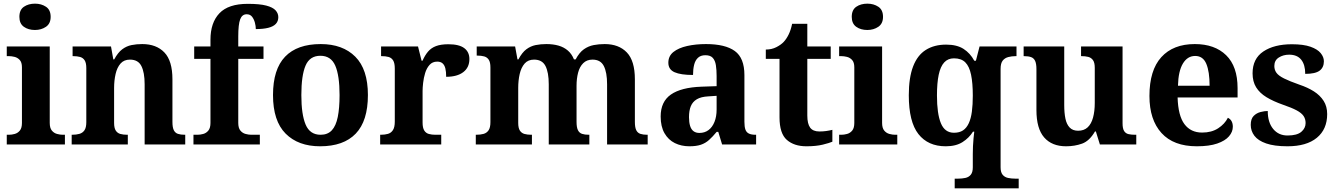

<svg xmlns="http://www.w3.org/2000/svg" viewBox="-20 -790 7318 1050"><path d="M17 0V-53H29Q44 -53 60.5 -57.5Q77 -62 88.5 -75.9Q100 -89.8 100 -117.7V-422Q100 -448.9 88 -462Q76 -475 59.5 -479Q43 -483 29 -483H17V-536H252V-118Q252 -90 263.5 -76Q275 -62 292 -57.5Q309 -53 323 -53H335V0ZM171.1 -626Q135 -626 110.5 -643.5Q86 -661 86 -698Q86 -736 110.7 -753Q135.5 -770 171.5 -770Q206 -770 231.5 -753Q257 -736 257 -698Q257 -661 231.4 -643.5Q205.8 -626 171.1 -626Z M372 0V-53H374Q397 -53 414.5 -58Q432 -63 442 -77.7Q452 -92.4 452 -121.8V-417.6Q452 -446 443 -460Q434 -474 418 -478.5Q402 -483 380 -483H377V-536H587L599.7 -465H604.5Q625 -503 648.5 -520.5Q672 -538 699.3 -543.5Q726.7 -549 757.9 -549Q835 -549 879 -503.2Q923 -457.4 923 -356V-123.5Q923 -93 930.5 -78Q938 -63 953 -58Q968 -53 990 -53H993V0H771V-329Q771 -394 753.1 -429Q735.3 -464 690.8 -464Q658 -464 639.2 -442.5Q620.3 -420.9 612.2 -385.5Q604 -350.1 604 -309V-118Q604 -90 613 -76Q622 -62 638 -57.5Q654 -53 676 -53H679V0Z M1038 0V-53H1060Q1075 -53 1091.5 -57.5Q1108 -62 1119.5 -76Q1131 -90 1131 -118V-468H1042V-536H1131V-573Q1131 -666 1180 -717.5Q1229 -769 1335 -769Q1400 -769 1436 -759.5Q1472 -750 1487 -733.5Q1502 -717 1502 -696Q1502 -674 1488.5 -659.5Q1475 -645 1447.5 -638Q1420 -631 1379 -631Q1379 -647 1374 -666Q1369 -685 1358.5 -698.5Q1348 -712 1329 -712Q1304 -712 1293.5 -684.5Q1283 -657 1283 -591V-536H1421V-468H1283V-118Q1283 -90 1294.5 -76Q1306 -62 1323 -57.5Q1340 -53 1354 -53H1401V0Z M1730.6 10Q1611 10 1542 -59.3Q1473 -128.7 1473 -270.3Q1473 -411 1539.1 -480Q1605.2 -549 1734 -549Q1854 -549 1923 -480Q1992 -411 1992 -270.3Q1992 -128.7 1925.5 -59.3Q1859 10 1730.6 10ZM1733.2 -53Q1772 -53 1794.7 -77.4Q1817.3 -101.7 1827.2 -150.5Q1837 -199.2 1837 -270Q1837 -377 1813.5 -431Q1790 -485 1732 -485Q1674 -485 1651 -431.2Q1628 -377.5 1628 -270Q1628 -164 1651.5 -108.5Q1675 -53 1733.2 -53Z M2059 0V-53H2062Q2085 -53 2101.9 -58Q2118.9 -63 2128.9 -78.5Q2139 -94 2139 -125V-415Q2139 -445 2130 -459.5Q2121 -474 2105 -478.5Q2089 -483 2067 -483H2064V-536H2266L2285.5 -458H2290.7Q2304 -488 2321 -508Q2338 -528 2364.5 -538Q2391 -548 2432 -548Q2490.6 -548 2518.8 -526.9Q2547 -505.8 2547 -467Q2547 -421 2513.5 -395.5Q2480 -370 2420 -370Q2420 -398 2415.5 -416Q2411 -434 2400.3 -443.5Q2389.6 -453 2371 -453Q2345 -453 2329 -435Q2313 -417 2305 -390.5Q2297 -364 2294 -337Q2291 -310 2291 -293V-120Q2291 -91 2300 -76.5Q2309 -62 2325 -57.5Q2341 -53 2361 -53H2393V0Z M2582 0V-53H2584Q2607.3 -53 2624.5 -57.8Q2641.7 -62.6 2651.9 -77.4Q2662 -92.3 2662 -122V-421Q2662 -449.5 2653 -463.2Q2644 -477 2628 -481.5Q2612 -486 2590 -486H2587V-536H2797L2810 -465H2815Q2835 -503 2858.5 -520.5Q2882 -538 2909.3 -543.5Q2936.6 -549 2968 -549Q3005 -549 3034.5 -540.5Q3064 -532 3085.5 -513.5Q3107 -495 3119 -465H3128Q3148 -503 3173 -520.5Q3198 -538 3226.8 -543.5Q3255.6 -549 3287 -549Q3364 -549 3408 -503.2Q3452 -457.4 3452 -356V-123.5Q3452 -93 3459.5 -78Q3467 -63 3482 -58Q3497 -53 3519 -53H3522V0H3300V-329Q3300 -394 3282.1 -429Q3264.3 -464 3220.2 -464Q3189 -464 3169.4 -444.4Q3149.8 -424.9 3141.4 -392.4Q3133 -360 3133 -321V-124Q3133 -93.5 3140.5 -78.3Q3148 -63 3163 -58Q3178 -53 3200 -53H3203V0H2981V-329Q2981 -394 2963.1 -429Q2945.1 -464 2900.8 -464Q2868 -464 2849.1 -442.5Q2830.3 -420.9 2822.1 -385.5Q2814 -350.1 2814 -309V-118Q2814 -90 2823 -76Q2832 -62 2848 -57.5Q2864 -53 2886 -53H2889V0Z M3750 10Q3706 10 3670.5 -7.5Q3635 -25 3614 -61.4Q3593 -97.7 3593 -153Q3593 -234 3649 -273Q3705 -312 3817 -316L3899 -318.8V-374Q3899 -407.6 3895 -433.3Q3891 -459 3878 -473.5Q3865 -488 3837.5 -488Q3812 -488 3797 -474Q3782 -460 3776 -435.5Q3770 -411 3770 -380Q3703 -380 3669 -395Q3635 -410 3635 -447Q3635 -483.8 3663 -505.9Q3691 -528 3737.9 -538.5Q3784.8 -549 3840.8 -549Q3946 -549 3998.5 -511Q4051 -473 4051 -379.4V-124.1Q4051 -96.6 4056.5 -81.3Q4062 -66 4075.7 -59.5Q4089.4 -53 4111 -53H4115V0H3929L3908 -69H3899.4Q3877 -42 3857.5 -24.5Q3838 -7 3813 1.5Q3788 10 3750 10ZM3804.8 -63Q3834 -63 3854.8 -78.7Q3875.7 -94.3 3887.3 -123.3Q3899 -152.3 3899 -191V-266L3854 -263Q3814 -261 3790.9 -247.3Q3767.9 -233.5 3757.9 -209.3Q3748 -185.1 3748 -149.4Q3748 -121 3754 -101.5Q3760 -82 3772.8 -72.5Q3785.6 -63 3804.8 -63Z M4390 10Q4323 10 4283 -25Q4243 -60 4243 -148V-468H4168V-519Q4200 -519 4225.5 -532Q4251 -545 4266 -561Q4281 -577 4293 -601.5Q4305 -626 4312 -660H4395V-536H4523V-468H4395V-158Q4395 -113 4410.5 -92Q4426 -71 4461 -71Q4481 -71 4498.5 -73.5Q4516 -76 4532 -80V-15Q4516 -8 4479.5 1Q4443 10 4390 10Z M4569 0V-53H4581Q4596 -53 4612.5 -57.5Q4629 -62 4640.5 -75.9Q4652 -89.8 4652 -117.7V-422Q4652 -448.9 4640 -462Q4628 -475 4611.5 -479Q4595 -483 4581 -483H4569V-536H4804V-118Q4804 -90 4815.5 -76Q4827 -62 4844 -57.5Q4861 -53 4875 -53H4887V0ZM4723.1 -626Q4687 -626 4662.5 -643.5Q4638 -661 4638 -698Q4638 -736 4662.7 -753Q4687.5 -770 4723.5 -770Q4758 -770 4783.5 -753Q4809 -736 4809 -698Q4809 -661 4783.4 -643.5Q4757.8 -626 4723.1 -626Z M5201 240V187H5219Q5241 187 5259.5 183Q5278 179 5289 165.5Q5300 152 5300 125V52Q5300 31 5301 9Q5302 -13 5304 -33.5Q5306 -54 5308 -70H5301Q5280 -36 5244 -13Q5208 10 5152 10Q5055 10 5002.5 -57Q4950 -124 4950 -269Q4950 -365 4973.5 -426.5Q4997 -488 5043 -517Q5089 -546 5154 -546Q5213 -546 5249.5 -522.5Q5286 -499 5308 -458H5317L5337 -536H5539V-483H5535Q5513 -483 5494 -478Q5475 -473 5463.5 -458.5Q5452 -444 5452 -413V125Q5452 152 5463 165.5Q5474 179 5492.5 183Q5511 187 5533 187H5551V240ZM5197 -64Q5227 -64 5246.5 -77Q5266 -90 5278 -116Q5290 -142 5295 -180Q5300 -218 5300 -267Q5300 -336 5290.5 -381.5Q5281 -427 5259 -449Q5237 -471 5197 -471Q5164 -471 5143.5 -448.5Q5123 -426 5113.5 -381Q5104 -336 5104 -268Q5104 -168 5125.5 -116Q5147 -64 5197 -64Z M5810 10Q5732.4 10 5690.2 -38.5Q5648 -87 5648 -188V-412Q5648 -441 5641 -456.5Q5634 -472 5619 -477.5Q5604 -483 5580 -483H5578V-536H5800V-216Q5800 -172.6 5806.5 -141.3Q5813 -110 5829.8 -92.5Q5846.6 -75 5875.8 -75Q5908 -75 5928 -93.5Q5948 -112 5957.5 -146.7Q5967 -181.4 5967 -227V-419Q5967 -447.9 5957 -461.5Q5947 -475 5930.8 -479Q5914.7 -483 5894.6 -483H5892V-536H6119V-115.6Q6119 -87 6127.5 -73.5Q6136 -60 6151.7 -56.5Q6167.4 -53 6186 -53H6194V0H5995L5973 -71H5968.1Q5938 -19 5897.5 -4.5Q5857 10 5810 10Z M6525 10Q6398 10 6332 -62.5Q6266 -135 6266 -265Q6266 -406 6331 -477.5Q6396 -549 6514 -549Q6623 -549 6685.5 -488Q6748 -427 6748 -308V-257H6420Q6423 -157 6457.5 -111Q6492 -65 6554 -65Q6606 -65 6642 -88.5Q6678 -112 6695 -146Q6709 -139 6715.5 -126.5Q6722 -114 6722 -97Q6722 -69 6701 -44.5Q6680 -20 6636.5 -5Q6593 10 6525 10ZM6595 -321Q6595 -398 6577 -441Q6559 -484 6516 -484Q6474 -484 6449 -442.5Q6424 -401 6422 -321Z M7021 10Q6949 10 6904.5 -5.5Q6860 -21 6840 -47.5Q6820 -74 6820 -107Q6820 -140 6836 -156Q6852 -172 6874 -177.5Q6896 -183 6913 -183Q6913 -121 6942.5 -85Q6972 -49 7021 -49Q7073 -49 7096.5 -69Q7120 -89 7120 -117Q7120 -139 7109 -155.5Q7098 -172 7071 -186.5Q7044 -201 6997 -217Q6943 -236 6906 -258.5Q6869 -281 6849.5 -312.5Q6830 -344 6830 -389Q6830 -469 6889 -508.5Q6948 -548 7045 -548Q7108 -548 7146.5 -534.5Q7185 -521 7202.5 -499.5Q7220 -478 7220 -455Q7220 -421 7196.5 -403.5Q7173 -386 7118 -386Q7118 -436 7096 -463.5Q7074 -491 7030 -491Q6998 -491 6973.5 -475.5Q6949 -460 6949 -429Q6949 -408 6960.5 -392Q6972 -376 7002 -361Q7032 -346 7086 -327Q7131 -312 7165 -290.5Q7199 -269 7218.5 -238.5Q7238 -208 7238 -166Q7238 -83 7181.5 -36.5Q7125 10 7021 10Z"/></svg>

Font: Noto Serif Armenian
Style: Regular
Weight: 400
Designer: Monotype Design Team
Foundry: Monotype Imaging Inc.
Version: Version 2.007